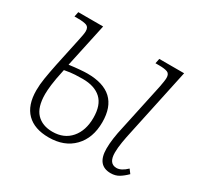

<svg xmlns="http://www.w3.org/2000/svg" viewBox="-121 -688 886 850"><g transform="rotate(30 322.5 -263.0)"><path d="M533 10Q463 10 463 -76Q463 -100 467 -129Q471 -158 479 -192L530 -430Q533 -445 535 -458.5Q537 -472 537 -479Q537 -500 523 -505.5Q509 -511 480 -511H462L467 -536H594L521 -194Q514 -163 509 -133Q504 -103 504 -79Q504 -23 544 -23Q568 -23 596 -50L611 -30Q593 -12 575 -1Q557 10 533 10ZM216 10Q143 10 104 -29Q65 -68 65 -144Q65 -173 70.5 -207Q76 -241 85 -285L117 -435Q120 -449 122 -460.5Q124 -472 124 -479Q124 -500 110 -505.5Q96 -511 66 -511H48L53 -536H180L132 -313Q162 -317 186 -319Q210 -321 224 -321Q389 -321 389 -167Q389 -86 342.5 -38Q296 10 216 10ZM218 -20Q277 -20 311 -59.5Q345 -99 345 -164Q345 -229 312 -259.5Q279 -290 218 -290Q202 -290 179.5 -289Q157 -288 126 -282Q114 -227 110.5 -197Q107 -167 107 -149Q107 -82 136.5 -51Q166 -20 218 -20Z"/></g></svg>

Font: Noto Serif SemiCondensed ExtraLight
Style: Italic
Weight: 200
Width: 4
Italic angle: -12°
Designer: Monotype Design Team
Foundry: Monotype Imaging Inc.
Version: Version 2.013